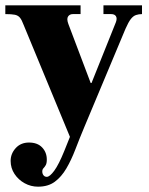

<svg xmlns="http://www.w3.org/2000/svg" viewBox="-27 -490 561 722"><path d="M116 212Q89 212 65.5 199Q42 186 27.5 164Q13 142 13 115Q13 88 32 67Q51 46 82 46Q114 46 131.5 64.5Q149 83 149 110Q149 124 145 131Q141 138 136.5 142.5Q132 147 132 155Q132 163 136.5 169Q141 175 149 175Q160 175 177 152Q194 129 215 77L409 -407Q414 -421 409 -429Q404 -437 391 -437H362V-470H507V-437Q495 -437 484.5 -433.5Q474 -430 465 -418.5Q456 -407 445 -382L290 -12Q272 31 256.5 71.5Q241 112 222.5 143.5Q204 175 179 193.5Q154 212 116 212ZM244 44 62 -396Q55 -415 48 -423.5Q41 -432 29 -434.5Q17 -437 -7 -437V-470H276V-437H247Q235 -437 229 -428Q223 -419 230 -400L314 -178H340Z"/></svg>

Font: Frank Ruhl Libre Black
Style: Regular
Weight: 900
Designer: Yanek Iontef
Foundry: Fontef
Version: Version 6.004